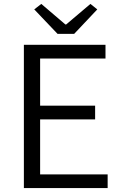

<svg xmlns="http://www.w3.org/2000/svg" viewBox="-20 -961 624 981"><path d="M102 0H530V-70H185V-351H466V-421H185V-662H519V-732H102ZM274 -788H359L477 -913L442 -941L318 -836H314L191 -941L155 -913Z"/></svg>

Font: Noto Sans CJK JP DemiLight
Style: Regular
Weight: 350
Designer: Ryoko NISHIZUKA (kana & ideographs); Paul D. Hunt (Latin, Greek & Cyrillic); Wenlong ZHANG (bopomofo); Sandoll Communica
Foundry: Adobe Systems Incorporated
Version: Version 1.004;PS 1.004;hotconv 1.0.82;makeotf.lib2.5.63406